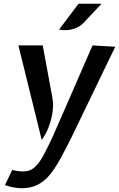

<svg xmlns="http://www.w3.org/2000/svg" viewBox="-20 -760 636 1027"><path d="M93.5 247Q73.5 246 51.2 242.2Q29 238.5 6.5 230L45.5 149Q62.5 153.5 76.8 155.2Q91 157 105 157Q141.5 157 167 133.2Q192.5 109.5 215.2 66Q238 22.5 265.5 -37L475 -517L596.5 -510L355.5 -11Q325 49 298.5 96.8Q272 144.5 243.8 178Q215.5 211.5 179.5 229.2Q143.5 247 93.5 247ZM203 -12 78.5 -517H208.5L259.5 -241.5Q267.5 -202.5 260.8 -158.2Q254 -114 238 -74.8Q222 -35.5 203 -12ZM296 -602 400 -740H523L428.5 -639.5Q409 -618.5 384.2 -609.2Q359.5 -600 336 -598.8Q312.5 -597.5 296 -602Z"/></svg>

Font: Expletus Sans SemiBold
Style: Italic
Weight: 600
Italic angle: -7°
Version: Version 7.500